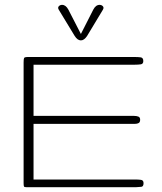

<svg xmlns="http://www.w3.org/2000/svg" viewBox="-20 -782 676 802"><path d="M91.3 0Q82 0 80.3 -2.9Q78.6 -5.9 78.6 -17.1V-521Q78.6 -535.2 80.6 -539.6Q82.5 -543.9 96.7 -543.9H542.5Q556.6 -543.9 567.6 -542.5Q578.6 -541 578.6 -526.9Q578.6 -514.6 567.6 -513.2Q556.6 -511.7 542.5 -511.7H120.1V-297.9H540Q550.8 -297.9 558.1 -294.9Q565.4 -292 565.4 -282.2Q565.4 -271.5 559.3 -268.1Q553.2 -264.6 543.5 -264.6H120.1V-32.2H543.5Q557.6 -32.2 568.6 -30.8Q579.6 -29.3 579.6 -17.1Q579.6 -2.9 570.6 -1.7Q561.5 -0.5 547.4 0ZM317.9 -613.3Q303.7 -613.3 292 -631.8L225.6 -741.2Q220.2 -750 225.6 -755.9Q231 -761.7 239.3 -761.7Q254.9 -761.7 265.6 -741.7L317.9 -640.1L369.6 -741.7Q379.9 -761.7 396 -761.7Q404.3 -761.7 409.7 -755.9Q415 -750 409.7 -741.2L343.8 -631.8Q331.5 -613.3 317.9 -613.3Z"/></svg>

Font: Gruppo
Style: Regular
Weight: 400
Designer: Vernon Adams
Foundry: Vernon Adams
Version: Version 1.001; ttfautohint (v1.8.4.7-5d5b);gftools[0.9.28]